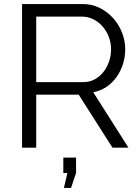

<svg xmlns="http://www.w3.org/2000/svg" viewBox="-20 -730 693 949"><path d="M296 199 313 125H293V49H356V125L331 199ZM89 0V-710H389Q435 -710 473.5 -690.5Q512 -671 540 -639.5Q568 -608 583.5 -568Q599 -528 599 -487Q599 -448 587.5 -412.5Q576 -377 555.5 -348.5Q535 -320 506 -300.5Q477 -281 441 -274L615 0H536L369 -262H159V0ZM159 -324H391Q422 -324 447.5 -337.5Q473 -351 491 -374Q509 -397 519 -426Q529 -455 529 -487Q529 -519 517.5 -548.5Q506 -578 486.5 -600Q467 -622 440.5 -635Q414 -648 385 -648H159Z"/></svg>

Font: PTCRaleway
Style: Regular
Weight: 400
Designer: Matt McInerney, Pablo Impallari, Rodrigo Fuenzalida
Foundry: Matt McInerney, Pablo Impallari, Rodrigo Fuenzalida
Version: Version 3.000g; ttfautohint (v1.5) -l 8 -r 28 -G 28 -x 14 -D